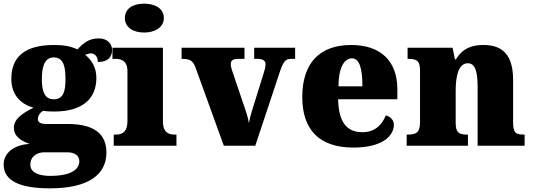

<svg xmlns="http://www.w3.org/2000/svg" viewBox="-34 -797 2913 1050"><path d="M239 233C448 233 548 159 548 37C548 -66 479 -119 336 -119H216C193 -119 173 -126 173 -146C173 -166 190 -187 204 -191C215 -188 248 -187 262 -187C422 -187 493 -261 493 -371C493 -430 466 -470 432 -497C440 -500 450 -505 465 -505C478 -505 501 -494 501 -458C560 -458 579 -489 579 -524C579 -558 553 -587 507 -587C453 -587 423 -563 390 -527C352 -544 315 -551 262 -551C100 -551 28 -485 28 -366C28 -275 82 -227 149 -208C85 -176 42 -145 42 -98C42 -48 86 -25 128 -10C41 -5 -14 40 -14 103C-14 189 69 233 239 233ZM260 -254C206 -254 195 -305 195 -364C195 -425 206 -483 260 -483C316 -483 324 -427 324 -365C324 -304 316 -254 260 -254ZM242 165C183 165 132 149 132 104C132 52 177 36 206 36H335C380 36 400 59 400 84C400 137 340 165 242 165Z M755 -619C812 -619 862 -647 862 -698C862 -752 812 -777 755 -777C695 -777 649 -752 649 -698C649 -647 695 -619 755 -619ZM588 0H931V-61H920C883 -61 857 -78 857 -131V-536H581V-475H600C636 -475 663 -458 663 -409V-135C663 -79 638 -61 600 -61H588Z M1034 -431 1190 0H1362L1497 -406C1515 -460 1529 -475 1554 -475H1580V-536H1356V-475H1377C1407 -475 1418 -461 1418 -448C1418 -429 1414 -416 1408 -397L1344 -191C1338 -173 1332 -149 1327 -124C1322 -155 1314 -180 1301 -217L1237 -406C1233 -418 1228 -432 1228 -447C1228 -465 1239 -475 1268 -475H1303V-536H959V-475C1005 -475 1020 -466 1034 -431Z M1898 10C2059 10 2120 -55 2120 -115C2120 -141 2101 -159 2076 -166C2054 -113 2016 -74 1948 -74C1862 -74 1818 -129 1815 -254H2139V-309C2139 -468 2043 -551 1886 -551C1716 -551 1619 -454 1619 -266C1619 -91 1709 10 1898 10ZM1948 -325H1817C1817 -425 1848 -478 1891 -478C1931 -478 1948 -424 1948 -325Z M2190 0H2525V-61H2521C2477 -61 2458 -71 2458 -125V-301C2458 -380 2473 -451 2524 -451C2567 -451 2578 -402 2578 -317V0H2835V-61H2831C2786 -61 2772 -70 2772 -131V-360C2772 -494 2717 -551 2610 -551C2522 -551 2484 -513 2459 -472H2454L2441 -536H2195V-475H2199C2243 -475 2263 -466 2263 -412V-128C2263 -70 2239 -61 2194 -61H2190Z"/></svg>

Font: Noto Serif Gurmukhi Black
Style: Regular
Weight: 900
Designer: Vaibhav Singh and the Monotype Design Team
Foundry: Monotype Imaging Inc.
Version: Version 2.004